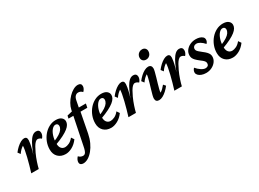

<svg xmlns="http://www.w3.org/2000/svg" viewBox="-37 -1455 3301 2451"><g transform="rotate(-30 1613.0 -229.5)"><path d="M324.2 -337.9Q305.7 -337.9 287.6 -319.8Q269.5 -301.8 252 -271Q234.4 -240.2 215.8 -200.2Q191.4 -147.5 173.3 -92.8Q155.3 -38.1 146.5 0H36.1Q50.8 -45.9 65.4 -98.6Q80.1 -151.4 92.8 -202.6Q105.5 -253.9 112.8 -295.4Q120.1 -336.9 120.1 -358.4Q100.6 -346.7 81.5 -328.1Q62.5 -309.6 43 -281.2L15.6 -317.4Q40 -349.6 68.8 -376Q97.7 -402.3 126.5 -418Q155.3 -433.6 179.7 -433.6Q199.2 -433.6 209.5 -422.4Q219.7 -411.1 219.7 -382.8Q219.7 -369.1 213.9 -334.5Q208 -299.8 192.4 -242.2Q176.8 -184.6 145.5 -99.6H141.6Q169.9 -175.8 194.8 -237.3Q219.7 -298.8 244.6 -342.8Q269.5 -386.7 296.4 -410.2Q323.2 -433.6 355.5 -433.6Q379.9 -433.6 392.6 -420.4Q405.3 -407.2 405.3 -383.8Q405.3 -367.2 397.9 -348.6Q390.6 -330.1 376 -314.5Q365.2 -325.2 351.1 -331.5Q336.9 -337.9 324.2 -337.9Z M543 7.8Q474.6 7.8 433.1 -33.2Q391.6 -74.2 391.6 -144.5Q391.6 -201.2 411.6 -252.9Q431.6 -304.7 466.3 -345.2Q501 -385.7 546.9 -409.7Q592.8 -433.6 644.5 -433.6Q698.2 -433.6 725.6 -410.6Q752.9 -387.7 752.9 -354.5Q752.9 -331.1 739.7 -307.6Q726.6 -284.2 696.8 -260.3Q667 -236.3 616.2 -210.4Q565.4 -184.6 490.2 -157.2V-205.1Q546.9 -227.5 582 -250.5Q617.2 -273.4 633.3 -297.4Q649.4 -321.3 649.4 -346.7Q649.4 -363.3 639.6 -373.5Q629.9 -383.8 612.3 -383.8Q585.9 -383.8 561 -356.4Q536.1 -329.1 520 -280.8Q503.9 -232.4 503.9 -168.9Q503.9 -121.1 524.9 -96.7Q545.9 -72.3 580.1 -72.3Q604.5 -72.3 638.2 -87.4Q671.9 -102.5 703.1 -141.6L730.5 -101.6Q690.4 -46.9 639.6 -19.5Q588.9 7.8 543 7.8Z M796.9 -367.2 805.7 -407.2 883.8 -425.8 979.5 -423.8H1085.9L1074.2 -367.2ZM1113.3 -681.6Q1137.7 -681.6 1150.9 -670.4Q1164.1 -659.2 1164.1 -635.7Q1164.1 -619.1 1154.8 -600.1Q1145.5 -581.1 1129.9 -566.4Q1115.2 -583 1099.6 -588.9Q1084 -594.7 1068.4 -594.7Q1045.9 -594.7 1027.3 -577.6Q1008.8 -560.5 1001 -523.4L981.4 -423.8L977.5 -384.8L918 -76.2Q905.3 -10.7 879.9 43.9Q854.5 98.6 820.8 139.2Q787.1 179.7 750 201.7Q712.9 223.6 677.7 223.6Q653.3 223.6 639.6 212.4Q626 201.2 626 178.7Q626 161.1 635.3 142.1Q644.5 123 659.2 108.4Q673.8 124 690.4 130.9Q707 137.7 722.7 137.7Q739.3 137.7 751 127.4Q762.7 117.2 771.5 93.3Q780.3 69.3 788.1 27.3L884.8 -446.3Q893.6 -489.3 917.5 -530.8Q941.4 -572.3 974.1 -606.4Q1006.8 -640.6 1043.5 -661.1Q1080.1 -681.6 1113.3 -681.6Z M1212.9 7.8Q1144.5 7.8 1103 -33.2Q1061.5 -74.2 1061.5 -144.5Q1061.5 -201.2 1081.5 -252.9Q1101.6 -304.7 1136.2 -345.2Q1170.9 -385.7 1216.8 -409.7Q1262.7 -433.6 1314.5 -433.6Q1368.2 -433.6 1395.5 -410.6Q1422.9 -387.7 1422.9 -354.5Q1422.9 -331.1 1409.7 -307.6Q1396.5 -284.2 1366.7 -260.3Q1336.9 -236.3 1286.1 -210.4Q1235.4 -184.6 1160.2 -157.2V-205.1Q1216.8 -227.5 1252 -250.5Q1287.1 -273.4 1303.2 -297.4Q1319.3 -321.3 1319.3 -346.7Q1319.3 -363.3 1309.6 -373.5Q1299.8 -383.8 1282.2 -383.8Q1255.9 -383.8 1231 -356.4Q1206.1 -329.1 1189.9 -280.8Q1173.8 -232.4 1173.8 -168.9Q1173.8 -121.1 1194.8 -96.7Q1215.8 -72.3 1250 -72.3Q1274.4 -72.3 1308.1 -87.4Q1341.8 -102.5 1373 -141.6L1400.4 -101.6Q1360.4 -46.9 1309.6 -19.5Q1258.8 7.8 1212.9 7.8Z M1756.8 -337.9Q1738.3 -337.9 1720.2 -319.8Q1702.1 -301.8 1684.6 -271Q1667 -240.2 1648.4 -200.2Q1624 -147.5 1606 -92.8Q1587.9 -38.1 1579.1 0H1468.8Q1483.4 -45.9 1498 -98.6Q1512.7 -151.4 1525.4 -202.6Q1538.1 -253.9 1545.4 -295.4Q1552.7 -336.9 1552.7 -358.4Q1533.2 -346.7 1514.2 -328.1Q1495.1 -309.6 1475.6 -281.2L1448.2 -317.4Q1472.7 -349.6 1501.5 -376Q1530.3 -402.3 1559.1 -418Q1587.9 -433.6 1612.3 -433.6Q1631.8 -433.6 1642.1 -422.4Q1652.3 -411.1 1652.3 -382.8Q1652.3 -369.1 1646.5 -334.5Q1640.6 -299.8 1625 -242.2Q1609.4 -184.6 1578.1 -99.6H1574.2Q1602.5 -175.8 1627.4 -237.3Q1652.3 -298.8 1677.2 -342.8Q1702.1 -386.7 1729 -410.2Q1755.9 -433.6 1788.1 -433.6Q1812.5 -433.6 1825.2 -420.4Q1837.9 -407.2 1837.9 -383.8Q1837.9 -367.2 1830.6 -348.6Q1823.2 -330.1 1808.6 -314.5Q1797.9 -325.2 1783.7 -331.5Q1769.5 -337.9 1756.8 -337.9Z M1918.9 7.8Q1894.5 7.8 1881.3 -4.9Q1868.2 -17.6 1868.2 -44.9Q1868.2 -60.5 1876 -91.3Q1883.8 -122.1 1895.5 -160.6Q1907.2 -199.2 1918.5 -238.3Q1929.7 -277.3 1937.5 -309.6Q1945.3 -341.8 1945.3 -358.4Q1925.8 -346.7 1906.2 -328.1Q1886.7 -309.6 1867.2 -281.2L1839.8 -317.4Q1864.3 -349.6 1893.1 -376Q1921.9 -402.3 1951.7 -418Q1981.4 -433.6 2006.8 -433.6Q2031.2 -433.6 2044.4 -419.9Q2057.6 -406.2 2057.6 -379.9Q2057.6 -364.3 2049.8 -333.5Q2042 -302.7 2030.8 -263.7Q2019.5 -224.6 2007.8 -185.5Q1996.1 -146.5 1988.3 -114.7Q1980.5 -83 1980.5 -66.4Q2001 -78.1 2020 -96.7Q2039.1 -115.2 2058.6 -139.6L2085.9 -108.4Q2061.5 -76.2 2032.7 -49.8Q2003.9 -23.4 1974.6 -7.8Q1945.3 7.8 1918.9 7.8ZM2034.2 -523.4Q2003.9 -523.4 1987.3 -541Q1970.7 -558.6 1970.7 -585Q1970.7 -606.4 1981 -624.5Q1991.2 -642.6 2009.3 -653.3Q2027.3 -664.1 2049.8 -664.1Q2079.1 -664.1 2095.2 -647Q2111.3 -629.9 2111.3 -604.5Q2111.3 -582 2101.6 -563.5Q2091.8 -544.9 2074.2 -534.2Q2056.6 -523.4 2034.2 -523.4Z M2433.6 -337.9Q2415 -337.9 2397 -319.8Q2378.9 -301.8 2361.3 -271Q2343.8 -240.2 2325.2 -200.2Q2300.8 -147.5 2282.7 -92.8Q2264.6 -38.1 2255.9 0H2145.5Q2160.2 -45.9 2174.8 -98.6Q2189.5 -151.4 2202.1 -202.6Q2214.8 -253.9 2222.2 -295.4Q2229.5 -336.9 2229.5 -358.4Q2210 -346.7 2190.9 -328.1Q2171.9 -309.6 2152.3 -281.2L2125 -317.4Q2149.4 -349.6 2178.2 -376Q2207 -402.3 2235.8 -418Q2264.6 -433.6 2289.1 -433.6Q2308.6 -433.6 2318.8 -422.4Q2329.1 -411.1 2329.1 -382.8Q2329.1 -369.1 2323.2 -334.5Q2317.4 -299.8 2301.8 -242.2Q2286.1 -184.6 2254.9 -99.6H2251Q2279.3 -175.8 2304.2 -237.3Q2329.1 -298.8 2354 -342.8Q2378.9 -386.7 2405.8 -410.2Q2432.6 -433.6 2464.8 -433.6Q2489.3 -433.6 2502 -420.4Q2514.6 -407.2 2514.6 -383.8Q2514.6 -367.2 2507.3 -348.6Q2500 -330.1 2485.4 -314.5Q2474.6 -325.2 2460.4 -331.5Q2446.3 -337.9 2433.6 -337.9Z M2612.3 7.8Q2575.2 7.8 2545.9 -3.4Q2516.6 -14.6 2500.5 -32.7Q2484.4 -50.8 2484.4 -71.3Q2484.4 -87.9 2491.2 -102.5Q2498 -117.2 2509.8 -128.9Q2538.1 -94.7 2572.8 -71.8Q2607.4 -48.8 2634.8 -48.8Q2658.2 -48.8 2671.4 -60.5Q2684.6 -72.3 2684.6 -95.7Q2684.6 -112.3 2671.9 -128.4Q2659.2 -144.5 2621.1 -171.9Q2589.8 -196.3 2571.3 -215.3Q2552.7 -234.4 2544.9 -252.4Q2537.1 -270.5 2537.1 -291Q2537.1 -332 2560.5 -364.3Q2584 -396.5 2623 -415Q2662.1 -433.6 2709 -433.6Q2739.3 -433.6 2764.6 -425.8Q2790 -418 2806.2 -402.8Q2822.3 -387.7 2822.3 -364.3Q2822.3 -348.6 2816.4 -335.9Q2810.5 -323.2 2799.8 -311.5Q2769.5 -345.7 2740.7 -362.8Q2711.9 -379.9 2688.5 -379.9Q2665 -379.9 2649.9 -366.2Q2634.8 -352.5 2634.8 -331.1Q2634.8 -319.3 2640.6 -308.6Q2646.5 -297.9 2661.6 -284.2Q2676.8 -270.5 2704.1 -249Q2735.4 -225.6 2752.4 -207Q2769.5 -188.5 2776.9 -171.9Q2784.2 -155.3 2784.2 -135.7Q2784.2 -96.7 2760.7 -64Q2737.3 -31.2 2698.2 -11.7Q2659.2 7.8 2612.3 7.8Z M3005.9 7.8Q2937.5 7.8 2896 -33.2Q2854.5 -74.2 2854.5 -144.5Q2854.5 -201.2 2874.5 -252.9Q2894.5 -304.7 2929.2 -345.2Q2963.9 -385.7 3009.8 -409.7Q3055.7 -433.6 3107.4 -433.6Q3161.1 -433.6 3188.5 -410.6Q3215.8 -387.7 3215.8 -354.5Q3215.8 -331.1 3202.6 -307.6Q3189.5 -284.2 3159.7 -260.3Q3129.9 -236.3 3079.1 -210.4Q3028.3 -184.6 2953.1 -157.2V-205.1Q3009.8 -227.5 3044.9 -250.5Q3080.1 -273.4 3096.2 -297.4Q3112.3 -321.3 3112.3 -346.7Q3112.3 -363.3 3102.5 -373.5Q3092.8 -383.8 3075.2 -383.8Q3048.8 -383.8 3023.9 -356.4Q2999 -329.1 2982.9 -280.8Q2966.8 -232.4 2966.8 -168.9Q2966.8 -121.1 2987.8 -96.7Q3008.8 -72.3 3043 -72.3Q3067.4 -72.3 3101.1 -87.4Q3134.8 -102.5 3166 -141.6L3193.4 -101.6Q3153.3 -46.9 3102.5 -19.5Q3051.8 7.8 3005.9 7.8Z"/></g></svg>

Font: Crimson Pro SemiBold
Style: Italic
Weight: 600
Italic angle: -12°
Designer: Jacques Le Bailly
Foundry: Baron von Fonthausen
Version: Version 1.003